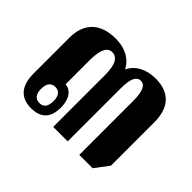

<svg xmlns="http://www.w3.org/2000/svg" viewBox="-105 -651 844 844"><g transform="rotate(45 317.0 -229.0)"><path d="M153 11C217 11 244 -24 244 -83C244 -144 215 -169 186 -171V-321C186 -389 204 -416 231 -416C262 -416 280 -389 280 -321V0H370V-329C370 -390 383 -416 410 -416C434 -416 448 -390 448 -329V6H531L580 -59V-329C580 -421 534 -469 448 -469C394 -469 346 -447 325 -402C301 -448 255 -469 200 -469C106 -469 53 -419 53 -328V-106C53 -24 91 11 153 11ZM163 -31C136 -31 124 -50 124 -81C124 -112 136 -131 163 -131C189 -131 201 -112 201 -81C201 -50 190 -31 163 -31Z"/></g></svg>

Font: Noto Serif Thai ExtraCondensed ExtraBold
Style: Regular
Weight: 800
Width: 2
Designer: Monotype Design Team
Foundry: Monotype Imaging Inc.
Version: Version 2.002